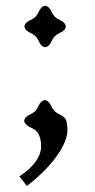

<svg xmlns="http://www.w3.org/2000/svg" viewBox="-20 -484 321 648"><path d="M132.3 -324.7Q118.7 -326.2 110.6 -345.5Q102.5 -364.7 83.3 -372.8Q64 -380.9 62.5 -394.5Q64 -408.2 83.3 -416.5Q102.5 -424.8 110.6 -443.8Q118.7 -462.9 132.3 -464.4Q146 -462.9 154.3 -443.8Q162.6 -424.8 181.6 -416.5Q200.7 -408.2 202.1 -394.5Q200.7 -380.9 181.6 -372.8Q162.6 -364.7 154.3 -345.5Q146 -326.2 132.3 -324.7ZM70.8 143.6 45.4 111.3Q118.7 62.5 118.7 9.3Q118.2 -37.6 90.6 -50Q63 -62.5 61.5 -76.2Q63 -89.8 82.3 -98.1Q101.6 -106.4 109.6 -125.5Q117.7 -144.5 131.3 -146Q145 -144.5 153.3 -125.5Q161.6 -106.4 180.7 -98.1Q199.7 -89.8 203.6 -77.1Q207.5 -64.5 207.5 -43Q207.5 -8.8 171.9 42Q136.2 92.8 70.8 143.6Z"/></svg>

Font: Almanac
Style: Regular
Weight: 400
Designer: Eden's Almanac
Version: Version 3.501;March 28, 2021;FontCreator 13.0.0.2683 64-bit